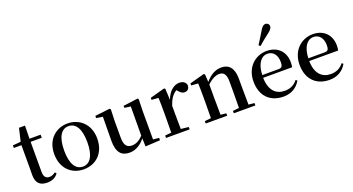

<svg xmlns="http://www.w3.org/2000/svg" viewBox="-53 -1512 4043 2201"><g transform="rotate(-20 1968.5 -411.5)"><path d="M241 16C303 16 346 -7 375 -48L360 -65C333 -46 314 -37 286 -37C244 -37 219 -62 219 -121V-489H355V-527H219L222 -686H149L112 -529L14 -520V-489H107V-223C107 -185 106 -161 106 -126C106 -29 150 16 241 16Z M687 16C834 16 950 -85 950 -265C950 -444 827 -543 687 -543C548 -543 425 -443 425 -265C425 -86 540 16 687 16ZM687 -17C599 -17 546 -100 546 -263C546 -426 599 -510 687 -510C776 -510 829 -426 829 -263C829 -100 776 -17 687 -17Z M1439 11 1619 1V-28L1547 -35V-385L1551 -525L1541 -536L1362 -512V-488L1437 -477L1435 -123C1396 -79 1349 -52 1299 -52C1240 -52 1206 -84 1206 -181V-385L1211 -525L1200 -536L1018 -515V-488L1096 -476L1093 -187C1092 -37 1149 16 1246 16C1323 16 1387 -27 1436 -89Z M1769 0H1981V-29L1887 -39L1885 -232V-323C1911 -400 1944 -447 1992 -474L2000 -465C2024 -436 2044 -419 2074 -419C2115 -419 2133 -446 2134 -485C2125 -526 2090 -543 2048 -543C1984 -543 1917 -488 1885 -395L1878 -532L1865 -541L1686 -492V-467L1769 -461C1771 -412 1772 -369 1772 -301V-232L1770 -37L1693 -29V0Z M2595 0H2783V-29L2712 -36L2710 -232V-353C2710 -486 2653 -543 2563 -543C2497 -543 2435 -515 2368 -438L2362 -532L2349 -541L2170 -492V-467L2253 -461C2255 -412 2256 -368 2256 -301V-232L2254 -37L2177 -29V0H2439V-29L2371 -36L2369 -232V-406C2425 -461 2478 -481 2515 -481C2568 -481 2598 -449 2598 -359V-232L2596 -37L2520 -29V0Z M3052 -635 3072 -620C3109 -653 3147 -685 3200 -725C3237 -752 3253 -774 3253 -796C3253 -823 3231 -839 3211 -839C3186 -839 3168 -824 3145 -785C3109 -724 3080 -680 3052 -635ZM3124 16C3219 16 3290 -28 3333 -103L3316 -117C3278 -69 3230 -42 3159 -42C3054 -42 2978 -110 2975 -267H3328C3332 -284 3334 -303 3334 -328C3334 -449 3256 -543 3116 -543C2978 -543 2856 -439 2856 -264C2856 -81 2967 16 3124 16ZM2976 -300C2981 -440 3040 -510 3112 -510C3183 -510 3227 -455 3227 -369C3227 -320 3216 -300 3177 -300Z M3686 16C3781 16 3852 -28 3895 -103L3878 -117C3840 -69 3792 -42 3721 -42C3616 -42 3540 -110 3537 -267H3890C3894 -284 3896 -303 3896 -328C3896 -449 3818 -543 3678 -543C3540 -543 3418 -439 3418 -264C3418 -81 3529 16 3686 16ZM3538 -300C3543 -440 3602 -510 3674 -510C3745 -510 3789 -455 3789 -369C3789 -320 3778 -300 3739 -300Z"/></g></svg>

Font: Noto Serif HK SemiBold
Style: Regular
Weight: 600
Designer: Ryoko NISHIZUKA 西塚涼子 (kana & ideographs); Frank Grießhammer (Latin, Greek & Cyrillic); Wenlong ZHANG 张文龙 (bopomofo); San
Foundry: Adobe
Version: Version 2.001;hotconv 1.1.0;makeotfexe 2.6.0